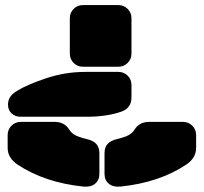

<svg xmlns="http://www.w3.org/2000/svg" viewBox="-20 -720 794 748"><path d="M303.2 -700.2H440.9Q462.4 -700.2 477.3 -685.3Q492.2 -670.4 492.2 -648.9V-511.2Q492.2 -489.7 477.3 -474.9Q462.4 -460 440.9 -460H303.2Q281.7 -460 266.8 -474.9Q252 -489.7 252 -511.2V-648.9Q252 -670.4 266.8 -685.3Q281.7 -700.2 303.2 -700.2ZM492.2 -389.2V-340.8Q492.2 -298.8 453.1 -285.2Q396.5 -265.1 315.9 -265.1H61Q39.1 -265.1 25.1 -278.3Q11.2 -291.5 11.2 -312Q11.2 -328.1 18.6 -340.6Q25.9 -353 44.9 -365.2Q83 -389.2 158.2 -414.6Q233.4 -439.9 312 -439.9H440.9Q462.4 -439.9 477.3 -425.3Q492.2 -410.6 492.2 -389.2ZM304.2 6.8Q153.8 -8.8 47.9 -79.1Q9.8 -105 9.8 -144V-193.8Q9.8 -215.3 24.7 -230.2Q39.6 -245.1 61 -245.1H193.8Q231 -245.1 250 -214.8Q257.3 -202.6 271.5 -194.3Q285.6 -186 317.9 -178.2Q343.3 -172.4 355.2 -159.2Q367.2 -146 367.2 -123V-42Q367.2 -18.1 350.3 -4.2Q333.5 9.8 304.2 6.8ZM450.2 6.8Q420.9 9.8 404.1 -4.2Q387.2 -18.1 387.2 -42V-123Q387.2 -146 399.2 -159.2Q411.1 -172.4 436 -178.2Q468.3 -186 482.4 -194.3Q496.6 -202.6 503.9 -214.8Q522.9 -245.1 560.1 -245.1H692.9Q714.4 -245.1 729.2 -230.2Q744.1 -215.3 744.1 -193.8V-144Q744.1 -105 706.1 -79.1Q600.6 -8.8 450.2 6.8Z"/></svg>

Font: Nastup Soft
Style: Regular
Weight: 400
Designer: Maksym Kobuzan
Foundry: Zakznak
Version: Version 1.020;hotconv 1.0.109;makeotfexe 2.5.65596